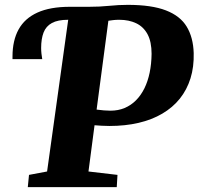

<svg xmlns="http://www.w3.org/2000/svg" viewBox="-20 -771 818 791"><path d="M94.5 0 99.5 -50.5 174 -64.5 261 -689.5 250 -711 268 -743H347Q391 -743 430 -747Q469 -751 506.5 -751Q604.5 -751 663.5 -728.2Q722.5 -705.5 749.2 -661.2Q776 -617 778 -552.5Q779.5 -495.5 764.8 -448.2Q750 -401 720.8 -364.5Q691.5 -328 648.5 -302.8Q605.5 -277.5 550.8 -264.8Q496 -252 430.5 -252Q417.5 -252 398.5 -253Q379.5 -254 369.5 -255L344.5 -64.5L464 -50.5L461 0ZM435 -315Q467 -315 493.2 -326Q519.5 -337 540 -357.5Q560.5 -378 574.8 -406.8Q589 -435.5 596.5 -471.5Q604 -507.5 604.5 -549Q604.5 -599 587.8 -630Q571 -661 541 -675.2Q511 -689.5 471.5 -689.5Q457.5 -689.5 446.5 -688.2Q435.5 -687 426.5 -685.5L378 -319.5Q393.5 -317.5 408.2 -316.2Q423 -315 435 -315ZM31.5 -527.5Q31.5 -531 31.5 -533.5Q31.5 -536 31.5 -538Q31.5 -604.5 56.8 -650Q82 -695.5 134.2 -719.2Q186.5 -743 268 -743L260.5 -689.5Q218 -689.5 193.8 -676.2Q169.5 -663 159.5 -637Q149.5 -611 149.5 -573Q149.5 -562 150.8 -550Q152 -538 154 -527.5Z"/></svg>

Font: Merriweather 20pt Black
Style: Italic
Weight: 900
Italic angle: -7.8°
Version: Version 2.101